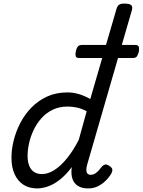

<svg xmlns="http://www.w3.org/2000/svg" viewBox="-20 -1035 797 1072"><path d="M187 17Q143 17 111 -3.5Q79 -24 61.5 -62.5Q44 -101 44 -155Q44 -201 56.5 -251Q69 -301 93.5 -348.5Q118 -396 155.5 -434.5Q193 -473 243 -496Q293 -519 357 -519Q390 -519 422.5 -509Q455 -499 484 -482L630 -984Q636 -1003 645.5 -1009Q655 -1015 674 -1015Q704 -1015 713 -1006Q722 -997 716 -977L467 -117Q459 -88 464 -73.5Q469 -59 486 -59Q499 -59 510 -65.5Q521 -72 531 -83Q541 -94 549 -105Q556 -113 565.5 -116Q575 -119 590 -109Q606 -99 607 -88.5Q608 -78 602 -67Q590 -46 570.5 -26.5Q551 -7 526.5 5Q502 17 472 17Q438 17 416 3.5Q394 -10 385 -35Q376 -60 380 -95Q381 -98 381 -99.5Q381 -101 381 -102Q347 -57 312.5 -30.5Q278 -4 246 6.5Q214 17 187 17ZM134 -165Q134 -133 143 -110Q152 -87 170 -75Q188 -63 214 -63Q248 -63 283.5 -85.5Q319 -108 354 -151Q389 -194 420 -255L464 -414Q435 -429 409.5 -434.5Q384 -440 358 -440Q310 -440 273.5 -422Q237 -404 210.5 -374Q184 -344 167 -307.5Q150 -271 142 -234Q134 -197 134 -165ZM423 -711Q405 -711 402.5 -722Q400 -733 403 -746Q405 -760 412 -772Q419 -784 438 -784H734Q753 -784 755.5 -772Q758 -760 755 -746Q752 -733 745.5 -722Q739 -711 721 -711Z"/></svg>

Font: Playwrite TZ
Style: Regular
Weight: 400
Designer: Veronika Burian, José Scaglione
Foundry: TypeTogether
Version: Version 1.002